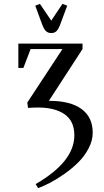

<svg xmlns="http://www.w3.org/2000/svg" viewBox="-20 -663 534 986"><path d="M74.2 -314V-439H403.8V-411.1L231 -145H234.9Q341.8 -145 398.9 -103Q456.1 -61 456.1 19Q456.1 58.6 435.3 98.4Q414.6 138.2 383.1 169.7Q351.6 201.2 312.3 229Q272.9 256.8 238.8 274.7Q204.6 292.5 175.8 303.2L163.1 282.2Q361.8 167.5 361.8 32.2Q361.8 -41.5 311.8 -76.2Q261.7 -110.8 175.8 -110.8Q152.3 -110.8 124 -108.9L120.1 -136.2L300.8 -411.1H137.2L100.1 -314ZM161.1 -633.8 185.1 -643.1 243.2 -557.1 300.8 -643.1 325.2 -633.8 291 -542Q281.2 -514.6 270.8 -503.9Q260.3 -493.2 243.2 -493.2Q226.1 -493.2 215.3 -503.9Q204.6 -514.6 194.8 -542Z"/></svg>

Font: Dihjauti S
Style: Bold
Weight: 700
Designer: T. Christopher White
Version: Version 3.0.0